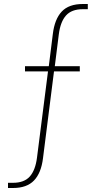

<svg xmlns="http://www.w3.org/2000/svg" viewBox="-20 -720 484 960"><path d="M20 194H45Q101 194 129 162.5Q157 131 165 68L220 -363H105V-389H224L244 -549Q253 -624 288.5 -662Q324 -700 394 -700H419V-674H394Q338 -674 310 -642.5Q282 -611 274 -548L254 -389H379V-363H250L195 71Q186 145 150 182.5Q114 220 45 220H20Z"/></svg>

Font: KoHo ExtraLight
Style: Regular
Weight: 275
Version: Version 1.000; ttfautohint (v1.6)